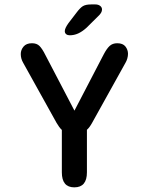

<svg xmlns="http://www.w3.org/2000/svg" viewBox="-20 -816 659 846"><path d="M307.5 9.5Q252.5 9.5 252.5 -56.5V-243.5Q241 -254 229 -275L82 -539.5Q71.5 -557.5 71.5 -578Q71.5 -596 83.8 -610.8Q96 -625.5 121 -625.5Q142 -625.5 154 -613.5Q166 -601.5 179.5 -574.5L308 -328.5L436.5 -575.5Q450 -601.5 463 -613.5Q476 -625.5 496.5 -625.5Q521.5 -625.5 532.8 -611Q544 -596.5 544 -579Q544 -569 541 -558.5Q538 -548 533 -539.5L386 -275Q380.5 -265 375 -257.5Q369.5 -250 363 -244V-56.5Q363 9.5 307.5 9.5ZM287 -660.5Q278 -660.5 271.8 -665.2Q265.5 -670 265.5 -679Q265.5 -691.5 282 -714.5L316.5 -759.5Q332.5 -781 345 -788.8Q357.5 -796.5 382 -796.5H400Q413 -796.5 421.2 -790.2Q429.5 -784 429.5 -774Q429.5 -760 413 -745L361 -693.5Q342 -676.5 324.2 -668.5Q306.5 -660.5 287 -660.5Z"/></svg>

Font: Sono ExtraLight Monospace Medium
Style: Regular
Weight: 500
Version: Version 2.112